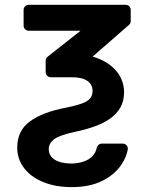

<svg xmlns="http://www.w3.org/2000/svg" viewBox="-20 -548 604 781"><path d="M154.8 192.1Q104.8 171.5 77.4 134.9Q50.1 99.1 50.1 51.8Q50.1 -15.6 100.5 -53.3Q151.6 -91.6 248.6 -110.1Q288 -117.9 312.5 -126.8Q336.3 -135.3 346.2 -147.4Q356.5 -159.1 356.5 -178.3Q356.5 -204.2 335.6 -218.8Q314.3 -233.7 273.4 -233.7H186.8Q178.3 -233.7 172.1 -239.7Q165.8 -245.7 165.8 -254.3V-301.1Q165.8 -310.4 174 -317.5L307.5 -422.9H96.9Q88.4 -422.9 82.2 -429Q76 -435 76 -443.5V-507.8Q76 -516.3 82.2 -522.4Q88.4 -528.4 96.9 -528.4H491.1Q499.6 -528.4 505.7 -522.4Q511.7 -516.3 511.7 -507.8V-462.4Q511.7 -452.8 504.6 -446.7L356.9 -317.8Q376.4 -311.8 386.4 -307.2Q433.6 -286.6 459.2 -251.4Q484.7 -215.9 484.7 -172.6Q484.7 -136.7 469.1 -109.7Q453.8 -83.5 426.5 -64.6Q399.9 -46.2 364.7 -33.7Q327.8 -20.6 291.2 -13.1Q222.3 1.4 200.3 18.1Q178.3 35.2 178.3 58.6Q178.3 86.3 203.1 101.9Q228.7 117.2 270.2 117.2Q294.7 117.2 318.2 109.7Q342 102.6 358 85.2Q369.3 72.8 373.6 52.9Q375.4 45.8 381 41Q386.7 36.2 394.2 36.2H479Q489 36.2 495.2 43.7Q501.4 51.1 499.6 60.4Q494.3 90.9 475.1 119.7Q449.2 160.5 397.7 186.8Q346.2 213.1 272.4 213.1Q204.2 213.1 154.8 192.1Z"/></svg>

Font: DeltaSans SemiBold
Style: Regular
Weight: 600
Designer: Rasmus Andersson
Foundry: rsms
Version: Version 3.012